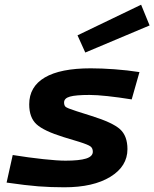

<svg xmlns="http://www.w3.org/2000/svg" viewBox="-20 -781 655 815"><path d="M521 -148Q521 -75 448.5 -30.5Q376 14 253 14Q195 14 143 10Q91 6 8 -6L34 -123Q103 -112 163.5 -105.5Q224 -99 258 -99Q317 -99 345.5 -108Q374 -117 374 -137Q374 -152 364 -159.5Q354 -167 316 -179L250 -199Q166 -225 135 -253.5Q104 -282 104 -338Q104 -413 170 -452Q236 -491 365 -491Q411 -491 466 -487Q521 -483 572 -475L539 -359Q483 -368 436.5 -373Q390 -378 360 -378Q302 -378 277 -371Q252 -364 252 -346Q252 -334 258 -328Q264 -322 305 -309L368 -289Q458 -261 489.5 -232.5Q521 -204 521 -148ZM342 -558 309 -631 579 -761 615 -673Z"/></svg>

Font: Intel One Mono
Style: Bold Italic
Weight: 700
Italic angle: -16°
Monospace: yes
Designer: Fred Shallcrass
Foundry: Frere-Jones Type LLC
Version: Version 1.400;hotconv 1.1.0;makeotfexe 2.6.0;FJTRelease1.4